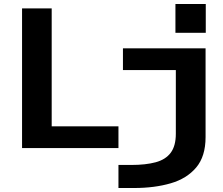

<svg xmlns="http://www.w3.org/2000/svg" viewBox="-20 -742 1115 962"><path d="M859 -722H1011V-577.5H859ZM90.5 0V-700H239V-109H573.5V0ZM573.5 200V84.5H637.5Q710 84.5 760 71Q810 57.5 835.5 23.2Q861 -11 861 -72V-391H596V-500H1010V-55Q1010 41.5 963 97.2Q916 153 835 176.5Q754 200 652 200Z"/></svg>

Font: Trispace SemiExpanded SemiBold
Style: Regular
Weight: 600
Width: 6
Designer: Tyler Finck
Foundry: Etcetera Type Company
Version: Version 1.210; ttfautohint (v1.8.3)